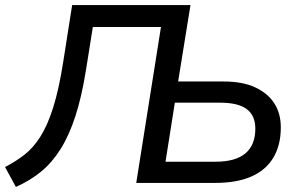

<svg xmlns="http://www.w3.org/2000/svg" viewBox="-31 -725 1182 761"><path d="M32 16 -11 -63Q30 -84 65 -111Q100 -138 128.5 -182.5Q157 -227 179.5 -298Q202 -369 219 -476L255 -705H724L675 -402H855Q931 -402 981 -378.5Q1031 -355 1056.5 -315Q1082 -275 1082 -220Q1082 -149 1052 -99.5Q1022 -50 964.5 -25Q907 0 821 0H509L607 -618H337L310 -449Q293 -342 268 -265Q243 -188 209 -134Q175 -80 131.5 -44.5Q88 -9 32 16ZM625 -84H823Q902 -84 941.5 -117Q981 -150 981 -215Q981 -267 947 -292.5Q913 -318 842 -318H662Z"/></svg>

Font: Nunito Sans 12pt SemiBold
Style: Italic
Weight: 600
Italic angle: -9°
Designer: Vernon Adams
Foundry: Vernon Adams
Version: Version 3.101;gftools[0.9.27]